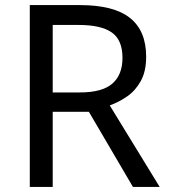

<svg xmlns="http://www.w3.org/2000/svg" viewBox="-20 -734 662 754"><path d="M294 -714Q427 -714 490.5 -663.5Q554 -613 554 -511Q554 -454 533 -416Q512 -378 479.5 -355.5Q447 -333 411 -320L607 0H502L329 -295H187V0H97V-714ZM289 -636H187V-371H294Q381 -371 421 -405.5Q461 -440 461 -507Q461 -577 419 -606.5Q377 -636 289 -636Z"/></svg>

Font: Noto Sans Lepcha
Style: Regular
Weight: 400
Designer: Monotype Design Team
Foundry: Monotype Imaging Inc.
Version: Version 2.006; ttfautohint (v1.8.4.7-5d5b)